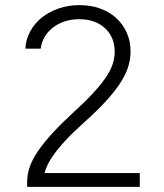

<svg xmlns="http://www.w3.org/2000/svg" viewBox="-20 -730 640 750"><path d="M86 0H526V-54H117L149 -14Q149 -40 157.5 -65.5Q166 -91 185.5 -119.5Q205 -148 235.5 -181Q266 -214 311 -254Q359 -297 392.5 -333.5Q426 -370 448 -403Q470 -436 480 -467Q490 -498 490 -529Q490 -569 475 -602.5Q460 -636 433.5 -660Q407 -684 370.5 -697Q334 -710 290 -710Q247 -710 209.5 -697Q172 -684 143.5 -661.5Q115 -639 98 -607.5Q81 -576 79 -540H139Q142 -565 154.5 -586Q167 -607 187 -622.5Q207 -638 233 -646.5Q259 -655 289 -655Q352 -655 390 -620Q428 -585 428 -528Q428 -503 419.5 -478Q411 -453 392 -425.5Q373 -398 343 -365.5Q313 -333 270 -294Q221 -249 186 -211Q151 -173 128.5 -140Q106 -107 96 -77.5Q86 -48 86 -20Z"/></svg>

Font: CommitMonoV142 ExtLt
Style: Regular
Weight: 200
Monospace: yes
Designer: Eigil Nikolajsen
Foundry: Eigil Nikolajsen
Version: Version 1.142